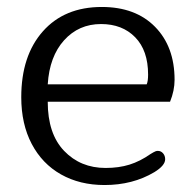

<svg xmlns="http://www.w3.org/2000/svg" viewBox="-20 -519 559 551"><path d="M41 -240Q41 -359 103 -429Q165 -499 272 -499Q369 -499 425 -442Q481 -385 481 -290Q481 -259 468 -227H117Q117 -135 164 -86Q211 -37 283 -37Q321 -37 351.5 -46.5Q382 -56 412 -77Q414 -78 420.5 -82Q427 -86 433 -86Q442 -86 448 -79Q454 -72 454 -62Q454 -44 423 -25Q361 12 280 12Q209 12 155 -18.5Q101 -49 71 -106Q41 -163 41 -240ZM401 -277Q405 -286 405 -305Q405 -374 368 -412Q331 -450 270 -450Q206 -450 164 -403.5Q122 -357 117 -277Z"/></svg>

Font: Maitree
Style: Regular
Weight: 400
Designer: CadsonDemak Team
Foundry: CadsonDemak
Version: Version 1.000